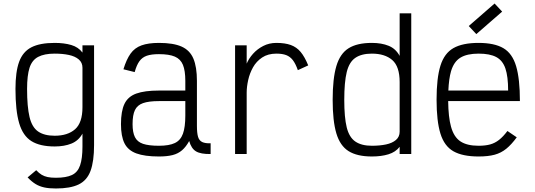

<svg xmlns="http://www.w3.org/2000/svg" viewBox="-20 -876 3040 1092"><path d="M298 196Q259 196 231.5 190Q204 184 182 170.5Q160 157 137 133L186 92Q202 109 217 118Q232 127 251 131Q270 135 298 135Q356 135 389 119.5Q422 104 435.5 64.5Q449 25 449 -42V-116Q427 -76 386.5 -59.5Q346 -43 291 -43Q207 -43 158.5 -73.5Q110 -104 89 -175.5Q68 -247 68 -370Q68 -468 89 -525Q110 -582 158.5 -607Q207 -632 291 -632Q345 -632 385.5 -620Q426 -608 449 -577V-618H515V-51Q515 41 495 95.5Q475 150 427.5 173Q380 196 298 196ZM291 -104Q365 -104 407 -141Q449 -178 449 -266V-491Q449 -520 428 -538Q407 -556 371.5 -563.5Q336 -571 291 -571Q232 -571 197 -552.5Q162 -534 148 -490.5Q134 -447 134 -370Q134 -269 148 -210.5Q162 -152 197 -128Q232 -104 291 -104Z M884 14Q803 14 755.5 -3.5Q708 -21 688 -61Q668 -101 668 -170Q668 -244 688 -285.5Q708 -327 755.5 -344Q803 -361 884 -361H1034V-416Q1034 -474 1020.5 -507Q1007 -540 974.5 -554Q942 -568 884 -568Q841 -568 815 -559Q789 -550 773 -528Q757 -506 746 -466L682 -482Q699 -538 722.5 -571Q746 -604 785 -618Q824 -632 884 -632Q966 -632 1013 -611Q1060 -590 1080 -542.5Q1100 -495 1100 -416V-160Q1100 -119 1106.5 -97.5Q1113 -76 1130.5 -68Q1148 -60 1178 -61V0Q1122 1 1095 -15Q1068 -31 1056 -74Q1038 -41 1015.5 -21.5Q993 -2 961.5 6Q930 14 884 14ZM884 -47Q942 -47 974.5 -62.5Q1007 -78 1020.5 -115.5Q1034 -153 1034 -219V-301H884Q826 -301 793.5 -289.5Q761 -278 747.5 -250Q734 -222 734 -170Q734 -123 747.5 -96Q761 -69 793.5 -58Q826 -47 884 -47Z M1317 0V-618H1383V-514Q1395 -543 1419 -570Q1443 -597 1477 -614.5Q1511 -632 1552 -632Q1601 -632 1634 -620Q1667 -608 1690 -580.5Q1713 -553 1733 -504L1674 -477Q1661 -514 1645.5 -534Q1630 -554 1608 -562.5Q1586 -571 1552 -571Q1504 -571 1471 -549Q1438 -527 1419 -493Q1400 -459 1391.5 -420.5Q1383 -382 1383 -349V0Z M2095 14Q2011 14 1962.5 -16.5Q1914 -47 1893 -117.5Q1872 -188 1872 -308Q1872 -429 1893 -500Q1914 -571 1962.5 -601.5Q2011 -632 2095 -632Q2150 -632 2190.5 -615.5Q2231 -599 2253 -558V-800H2319V0H2253V-41Q2230 -11 2189.5 1.5Q2149 14 2095 14ZM2095 -47Q2140 -47 2175.5 -54.5Q2211 -62 2232 -80Q2253 -98 2253 -127V-409Q2253 -498 2211 -534.5Q2169 -571 2095 -571Q2036 -571 2001 -547Q1966 -523 1952 -466Q1938 -409 1938 -308Q1938 -208 1952 -151.5Q1966 -95 2001 -71Q2036 -47 2095 -47Z M2702 14Q2611 14 2559 -15.5Q2507 -45 2485 -116Q2463 -187 2463 -309Q2463 -432 2485 -502.5Q2507 -573 2559 -602.5Q2611 -632 2702 -632Q2792 -632 2843 -602Q2894 -572 2915.5 -499.5Q2937 -427 2937 -301H2529Q2530 -210 2545 -156Q2561 -97 2598.5 -72Q2636 -47 2702 -47Q2740 -47 2767.5 -54.5Q2795 -62 2818.5 -80.5Q2842 -99 2866 -131L2919 -95Q2889 -54 2859.5 -30Q2830 -6 2793 4Q2756 14 2702 14ZM2530 -361H2870Q2870 -441 2854.5 -486.5Q2839 -532 2802.5 -551.5Q2766 -571 2702 -571Q2636 -571 2598.5 -548Q2561 -525 2545 -470Q2533 -428 2530 -361ZM2689 -682 2646 -728 2793 -856 2836 -810Z"/></svg>

Font: Victor Mono Thin Light
Style: Regular
Weight: 300
Monospace: yes
Version: Version 1.561;gftools[0.9.30]